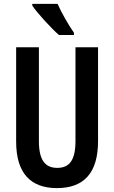

<svg xmlns="http://www.w3.org/2000/svg" viewBox="-20 -957 587 987"><path d="M276 -937H146V-928C172 -889 246 -809 283 -777H360V-789C336 -822 295 -893 276 -937ZM484 -231V-714H368V-232C368 -132 336 -94 274 -94C213 -94 180 -133 180 -231V-714H63V-229C63 -67 137 10 273 10C411 10 484 -68 484 -231Z"/></svg>

Font: Noto Sans Armenian ExtraCondensed SemiBold
Style: Regular
Weight: 600
Width: 2
Designer: Monotype Design Team
Foundry: Monotype Imaging Inc.
Version: Version 2.008